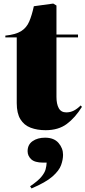

<svg xmlns="http://www.w3.org/2000/svg" viewBox="-20 -717 480 1078"><path d="M236 14Q189 14 152 0Q115 -14 94.5 -47.5Q74 -81 74 -138V-507H10V-517Q68 -523 98.5 -542Q129 -561 144 -596Q159 -631 170 -682L279 -697L297 -686V-523H418V-507H297V-173Q297 -133 310 -109.5Q323 -86 352 -86Q375 -86 394.5 -96Q414 -106 433 -125L440 -117Q402 -56 355 -21Q308 14 236 14ZM157 341 149 329Q193 299 212 276Q231 253 236 234Q241 215 242 196H222Q175 196 155 177Q135 158 135 132Q135 95 163 75.5Q191 56 233 56Q283 56 308.5 85.5Q334 115 334 152Q334 179 323 210Q312 241 274.5 274Q237 307 157 341Z"/></svg>

Font: Literata 72pt Black
Style: Regular
Weight: 900
Designer: Latin by Veronika Burian and Jose Scaglione. Greek by Irene Vlachou. Cyrillic by Vera Evstafieva.
Foundry: TypeTogether
Version: Version 3.002